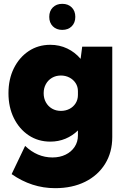

<svg xmlns="http://www.w3.org/2000/svg" viewBox="-20 -733 653 1007"><path d="M243.7 9.8Q180.2 9.8 130.6 -23.2Q81.1 -56.2 52.7 -113.5Q24.4 -170.9 24.4 -244.1Q24.4 -317.9 52.7 -375Q81.1 -432.1 130.6 -465.1Q180.2 -498 243.7 -498Q292 -498 332.8 -478.5Q373.5 -459 402.8 -424.3L411.1 -488.3H568.8V-14.2Q568.8 65.9 531.2 126.5Q493.7 187 426.3 220.5Q358.9 253.9 269 253.9Q146.5 253.9 41 180.2L111.8 32.2Q175.3 92.8 254.9 92.8Q293.9 92.8 324 78.1Q354 63.5 371.3 37.4Q388.7 11.2 388.7 -22V-48.8Q360.4 -21 323.5 -5.6Q286.6 9.8 243.7 9.8ZM299.3 -151.4Q324.2 -151.4 344.5 -161.9Q364.7 -172.4 376.7 -191.4Q388.7 -210.4 388.7 -234.9V-254.9Q388.7 -278.8 376.5 -297.4Q364.3 -315.9 344 -326.4Q323.7 -336.9 299.3 -336.9Q273.4 -336.9 252.9 -325Q232.4 -313 220.7 -292Q209 -271 209 -244.1Q209 -217.3 220.7 -196.3Q232.4 -175.3 252.9 -163.3Q273.4 -151.4 299.3 -151.4ZM306.6 -576.2Q275.9 -576.2 257.1 -595Q238.3 -613.8 238.3 -644.5Q238.3 -675.3 257.1 -694.1Q275.9 -712.9 306.6 -712.9Q337.4 -712.9 356.2 -694.1Q375 -675.3 375 -644.5Q375 -613.8 356.2 -595Q337.4 -576.2 306.6 -576.2Z"/></svg>

Font: Kumbh Sans Black
Style: Regular
Weight: 900
Version: Version 1.005